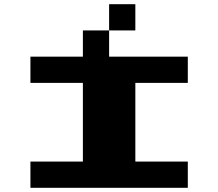

<svg xmlns="http://www.w3.org/2000/svg" viewBox="-20 -1020 1040 915"><path d="M500 -937.5V-1000H562.5H625V-937.5V-875H562.5H500V-812.5V-750H687.5H875V-687.5V-625H750H625V-437.5V-250H750H875V-187.5V-125H500H125V-187.5V-250H250H375V-437.5V-625H250H125V-687.5V-750H250H375V-812.5V-875H437.5H500Z"/></svg>

Font: Press Start 2P
Style: Regular
Weight: 500
Monospace: yes
Version: Version 2.14